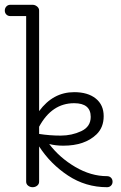

<svg xmlns="http://www.w3.org/2000/svg" viewBox="-42 -770 505 800"><path d="M121 -212Q165 -205 211 -205Q257 -205 296.5 -223.5Q336 -242 336 -283Q336 -340 267 -340Q174 -340 121 -242ZM404 -36Q414 -36 420.5 -29.5Q427 -23 427 -13Q427 -3 420.5 3.5Q414 10 404 10Q315 10 241.5 -38.5Q168 -87 121 -160V-13Q121 -3 113 3.5Q105 10 94 10Q83 10 75 3.5Q67 -3 67 -13V-703H1Q-9 -703 -15.5 -709.5Q-22 -716 -22 -726Q-22 -736 -15.5 -743Q-9 -750 1 -750H94Q104 -750 112.5 -743Q121 -736 121 -726V-307Q179 -386 267 -386Q324 -386 357 -359.5Q390 -333 390 -286Q390 -239 360 -210Q311 -163 222 -163Q189 -163 163 -170Q206 -113 271.5 -74.5Q337 -36 404 -36Z"/></svg>

Font: Flamenco
Style: Regular
Weight: 400
Designer: Luciano Vergara
Foundry: Luciano Vergara
Version: Version 1.003